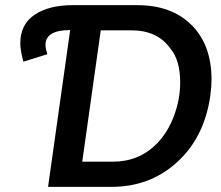

<svg xmlns="http://www.w3.org/2000/svg" viewBox="-20 -727 859 747"><path d="M414 0Q564 0 669.5 -96.5Q775 -193 798 -353Q803 -390 803 -417Q803 -552 725.5 -629.5Q648 -707 513 -707H264Q170 -707 114.5 -669.5Q59 -632 59 -559Q59 -530 71 -487L164 -516Q157 -539 157 -552Q157 -610 253 -610L167 0ZM419 -98H300L372 -609H491Q593 -609 643 -538Q681 -493 681 -406Q681 -341 657 -276.5Q633 -212 590 -168Q521 -98 419 -98Z"/></svg>

Font: Brisa Sans Medium
Style: Italic
Weight: 600
Italic angle: -8°
Designer: Dalton Maag Ltd
Foundry: Dalton Maag Ltd
Version: Version 1.101;July 10, 2019;FontCreator 11.5.0.2425 64-bit